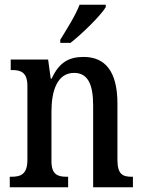

<svg xmlns="http://www.w3.org/2000/svg" viewBox="-20 -786 602 806"><path d="M233 -619V-606H276C327 -646 403 -721 424 -756V-766H314C297 -721 261 -665 233 -619ZM21 0H266V-44H261C223 -44 196 -52 196 -110V-318C196 -402 219 -480 291 -480C351 -480 371 -428 371 -343V0H538V-44H534C496 -44 473 -53 473 -115V-351C473 -487 421 -547 331 -547C269 -547 228 -524 197 -456H193L182 -536H25V-492H30C67 -492 95 -483 95 -425V-115C95 -53 66 -44 27 -44H21Z"/></svg>

Font: Noto Serif Bengali Condensed Medium
Style: Regular
Weight: 500
Width: 3
Designer: Juan Bruce, Universal Thirst, Indian Type Foundry and the Monotype Design Team.
Foundry: Monotype Imaging Inc.
Version: Version 2.003